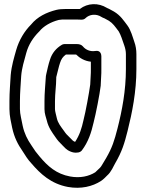

<svg xmlns="http://www.w3.org/2000/svg" viewBox="-20 -788 695 915"><path d="M349 -61C358 -61 366 -66 370 -71C401 -112 415 -156 426 -204C437 -246 455 -338 460 -380V-382L462 -422C463 -434 463 -446 463 -458V-520C463 -527 460 -550 434 -545C408 -541 387 -552 375 -567C368 -575 358 -578 346 -578H287C282 -578 277 -576 274 -574C249 -559 228 -536 218 -503C211 -483 205 -454 201 -437C199 -429 198 -422 198 -416C196 -382 192 -345 192 -306V-268C192 -245 200 -227 203 -214C211 -179 230 -155 243 -136C255 -118 263 -110 279 -94L293 -80C301 -72 326 -57 349 -61ZM248 -415C248 -419 248 -422 249 -424C254 -442 260 -471 266 -488C272 -507 280 -518 294 -528H343C359 -512 383 -497 413 -494V-458C413 -447 413 -436 412 -424L410 -385C405 -347 388 -254 378 -216C369 -175 359 -144 338 -112C332 -114 333 -114 327 -118L315 -130C297 -148 296 -148 285 -164C269 -186 256 -202 251 -224C247 -242 242 -258 242 -268V-306C242 -343 248 -380 248 -415ZM387 -701C406 -720 438 -724 464 -707C468 -704 472 -703 477 -701L499 -689C518 -677 528 -662 546 -638C556 -621 563 -598 572 -572C577 -558 580 -544 580 -530V-459C580 -357 562 -262 540 -176C525 -118 515 -85 486 -35C473 -15 463 6 457 11C449 18 439 29 434 33C404 52 362 62 314 53C249 41 208 5 168 -43C154 -59 143 -74 130 -95C110 -124 96 -152 88 -189C83 -217 75 -244 75 -268V-306C75 -348 79 -386 81 -426C84 -464 95 -498 105 -535C116 -576 139 -610 165 -636C166 -637 167 -637 167 -638C187 -663 221 -683 260 -693C271 -695 279 -695 290 -695H346C362 -695 377 -691 387 -701ZM360 -745H346H290C276 -745 262 -744 249 -741C201 -729 158 -708 128 -671C97 -640 71 -598 57 -549C47 -513 35 -475 31 -430C29 -390 25 -351 25 -306V-268C25 -235 33 -204 38 -179C48 -133 65 -100 88 -67C100 -48 112 -28 130 -9C172 40 223 88 304 103C365 114 421 101 462 74C474 66 484 55 490 49C511 31 521 3 529 -10C561 -65 573 -104 588 -164C610 -252 630 -351 630 -459V-530C630 -550 627 -570 620 -589C612 -612 604 -644 587 -667C570 -689 555 -714 523 -733L501 -745C496 -747 495 -748 490 -750C449 -776 398 -774 360 -745Z"/></svg>

Font: Blanket
Style: BlkOutline
Weight: 900
Foundry: Cannot Into Space Fonts
Version: Version 0.9